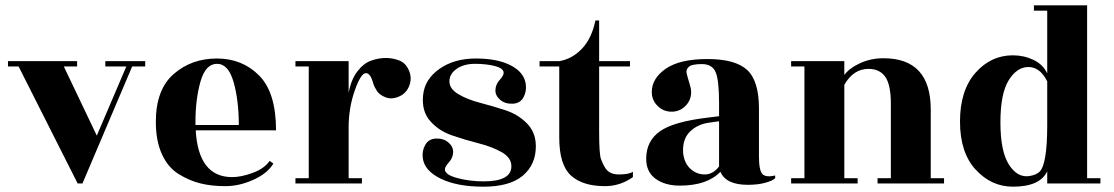

<svg xmlns="http://www.w3.org/2000/svg" viewBox="-20 -690 4188 722"><path d="M526 -460V-440H477L290 0H272L50 -440H10V-460H270V-440H220L344 -180L455 -440H376V-460Z M1018 -200H716Q726 -24 853 -24Q887 -24 930.5 -40Q974 -56 994 -85L1008 -75Q986 -38 933 -14Q880 10 827.5 10Q775 10 733 -0.5Q691 -11 651 -36Q611 -61 588.5 -111Q566 -161 566 -232Q566 -353 633 -411.5Q700 -470 795.5 -470Q891 -470 954.5 -406Q1018 -342 1018 -200ZM715 -220H878Q878 -312 858.5 -381Q839 -450 796 -450Q753 -450 734 -383.5Q715 -317 715 -231Z M1341 0H1091V-20H1141V-440H1091V-460H1291V-341Q1300 -390 1323.5 -421Q1347 -452 1375.5 -462Q1404 -472 1430.5 -472Q1457 -472 1481.5 -462.5Q1506 -453 1518 -424.5Q1530 -396 1519 -367.5Q1508 -339 1480.5 -327Q1453 -315 1430 -324Q1407 -333 1397 -348.5Q1387 -364 1383 -378Q1373 -415 1356 -415Q1337 -415 1314 -349.5Q1291 -284 1291 -211V-20H1341Z M1799 -8Q1903 -8 1903 -65Q1903 -97 1867 -117.5Q1831 -138 1780 -151Q1729 -164 1679.5 -181Q1630 -198 1597.5 -235Q1565 -272 1571 -332Q1577 -392 1632.5 -431Q1688 -470 1769.5 -470Q1851 -470 1901 -444Q1951 -418 1957 -374Q1961 -347 1948.5 -324Q1936 -301 1907.5 -300Q1879 -299 1860.5 -315Q1842 -331 1843 -352Q1844 -373 1859 -389.5Q1874 -406 1874 -416Q1874 -433 1841.5 -441.5Q1809 -450 1766.5 -450Q1724 -450 1697 -431Q1670 -412 1670 -384Q1670 -356 1703.5 -336Q1737 -316 1785 -303.5Q1833 -291 1880.5 -275.5Q1928 -260 1961.5 -226Q1995 -192 1995 -140Q1995 -71 1946 -29.5Q1897 12 1798 12Q1699 12 1637.5 -18Q1576 -48 1570 -95Q1566 -122 1579 -145Q1592 -168 1620 -169Q1648 -170 1666.5 -154Q1685 -138 1684 -117Q1683 -96 1668 -79.5Q1653 -63 1653 -53Q1653 -33 1699.5 -20.5Q1746 -8 1799 -8Z M2233 -440V-196Q2233 -110 2240 -91.5Q2247 -73 2255 -60Q2270 -34 2307.5 -34Q2345 -34 2360 -44V-24Q2312 10 2255 10Q2171 10 2127 -30Q2083 -70 2083 -173V-440H2009V-460H2083Q2131 -468 2168 -506.5Q2205 -545 2219 -613H2233V-460H2349V-440Z M2792 5Q2710 5 2689 -44Q2639 8 2536 8Q2481 8 2445.5 -17.5Q2410 -43 2410 -93Q2410 -160 2462 -196.5Q2514 -233 2644 -248L2684 -253V-302Q2684 -389 2671 -419Q2658 -449 2619.5 -449Q2581 -449 2570 -438.5Q2559 -428 2562 -414.5Q2565 -401 2572 -379Q2579 -357 2579 -344Q2579 -313 2557.5 -291.5Q2536 -270 2505.5 -270Q2475 -270 2453 -291.5Q2431 -313 2431 -344Q2431 -395 2483.5 -431.5Q2536 -468 2640.5 -468Q2745 -468 2789.5 -427Q2834 -386 2834 -282V-102Q2834 -49 2847 -35.5Q2860 -22 2895 -30V-20Q2885 -10 2857 -2.5Q2829 5 2792 5ZM2684 -64V-234L2648 -229Q2602 -223 2573.5 -194Q2545 -165 2549 -113Q2554 -75 2577 -54.5Q2600 -34 2630.5 -34Q2661 -34 2684 -64Z M3480 -20H3530V0H3280V-20H3330V-300Q3330 -371 3309 -401Q3288 -431 3246 -431Q3189 -431 3155 -371V-20H3205V0H2955V-20H3005V-440H2955V-460H3155V-408Q3174 -434 3214.5 -452.5Q3255 -471 3302 -471Q3480 -471 3480 -278Z M3789 12Q3708 12 3649 -52Q3590 -116 3590 -233Q3590 -350 3648 -416Q3706 -482 3789 -482Q3830 -482 3866 -465Q3902 -448 3918 -414V-650H3868V-670H4068V-20H4118V0H3918V-46Q3891 12 3789 12ZM3918 -219V-384Q3891 -438 3847.5 -438Q3804 -438 3773 -388Q3742 -338 3742 -229.5Q3742 -121 3774 -71Q3806 -21 3851 -28Q3876 -32 3889 -44Q3918 -72 3918 -219Z"/></svg>

Font: Rozha One
Style: Regular
Weight: 400
Designer: Tim Donaldson, Indian Type Foundry
Foundry: Indian Type Foundry
Version: Version 1.300;PS 1.0;hotconv 1.0.78;makeotf.lib2.5.61930; tt